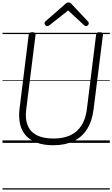

<svg xmlns="http://www.w3.org/2000/svg" viewBox="-20 -1149 903 1544"><path d="M409 19Q333 19 277.5 -1Q222 -21 188 -59Q154 -97 141.5 -151Q129 -205 137 -273L211 -871Q212 -881 218.5 -885.5Q225 -890 240 -890Q254 -890 260.5 -885.5Q267 -881 266 -871L191 -269Q181 -195 202 -142Q223 -89 275 -62Q327 -35 410 -35Q489 -35 545 -61Q601 -87 634.5 -139Q668 -191 678 -267L753 -871Q754 -881 760.5 -885.5Q767 -890 782 -890Q810 -890 808 -871L732 -266Q720 -173 679.5 -109.5Q639 -46 571 -13.5Q503 19 409 19ZM360 -939Q352 -939 345 -946.5Q338 -954 338 -962Q338 -966 339.5 -969.5Q341 -973 344 -976L504 -1116Q511 -1123 517 -1126Q523 -1129 531 -1129Q540 -1129 545.5 -1125.5Q551 -1122 556 -1116L689 -975Q692 -971 693 -967.5Q694 -964 694 -961Q694 -952 686.5 -945.5Q679 -939 672 -939Q666 -939 662 -941.5Q658 -944 654 -948L528 -1065L379 -947Q373 -943 369 -941Q365 -939 360 -939ZM0 365H863V375H0ZM0 -20H863V0H0ZM0 -505H863V-500H0ZM0 -885H863V-875H0Z"/></svg>

Font: Playwrite GB J Guides
Style: Italic
Weight: 400
Italic angle: -7.01216°
Designer: Veronika Burian, José Scaglione
Foundry: TypeTogether
Version: Version 1.003